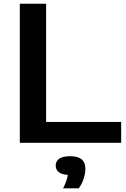

<svg xmlns="http://www.w3.org/2000/svg" viewBox="-20 -760 673 1022"><path d="M85.5 0V-740H225.5V-111H625V0ZM316 242.5Q336.5 202 341 171Q306.5 168.5 291.5 155.2Q276.5 142 276.5 121.5Q276.5 98 295.2 84.8Q314 71.5 354.5 71.5Q434.5 71.5 434.5 138Q434.5 162.5 425.2 191.2Q416 220 399 242.5Z"/></svg>

Font: Encode Sans Expanded SemiBold
Style: Regular
Weight: 600
Width: 7
Designer: Multiple Designers
Foundry: Impallari Type
Version: Version 3.000; ttfautohint (v1.8.3) -l 8 -r 50 -G 200 -x 14 